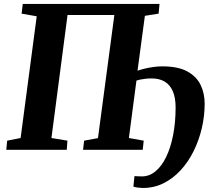

<svg xmlns="http://www.w3.org/2000/svg" viewBox="-20 -763 1080 978"><path d="M707.5 194.5Q698 194.5 682.2 192.5Q666.5 190.5 659.5 187.5L665 134Q672 134.5 682.5 135Q693 135.5 703.5 135.5Q741 135.5 772.5 109.2Q804 83 826.8 35.8Q849.5 -11.5 862 -75.8Q874.5 -140 874.5 -216Q874.5 -264 860.8 -297Q847 -330 819.8 -346.8Q792.5 -363.5 752.5 -363.5Q736.5 -363.5 723 -362Q709.5 -360.5 697.5 -358.2Q685.5 -356 675 -352.5L636.5 -60L712 -46.5L707 0H403L408.5 -46.5L479 -59.5L562.5 -686.5H324L242 -60L323.5 -46.5L320 0H12L16.5 -46.5L85 -60L167 -680L90 -693.5L96 -743H792.5L788 -693.5L718 -682.5L680.5 -403Q701.5 -410 722.8 -414.8Q744 -419.5 765.2 -422.2Q786.5 -425 807 -425Q887 -425 934 -399.2Q981 -373.5 1001.8 -330.5Q1022.5 -287.5 1022.5 -235Q1022.5 -171.5 1007.8 -109.2Q993 -47 965.8 7.8Q938.5 62.5 899.8 104.5Q861 146.5 812.8 170.5Q764.5 194.5 707.5 194.5Z"/></svg>

Font: Merriweather 28pt ExtraBold
Style: Italic
Weight: 800
Italic angle: -7.8°
Version: Version 2.101